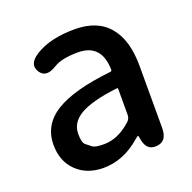

<svg xmlns="http://www.w3.org/2000/svg" viewBox="-107 -671 789 790"><g transform="rotate(-20 287.5 -275.5)"><path d="M217 13Q145 13 100 -30.5Q55 -74 55 -146Q55 -234 133.5 -282.5Q212 -331 378 -349Q384 -350 384 -356Q382 -470 279 -470Q208 -470 173 -448Q122 -416 99 -453Q75 -491 126 -523Q191 -564 299 -564Q400 -564 450 -502Q499 -443 499 -331V-59Q499 0 452 3Q406 7 398 -51L397 -56Q396 -63 394 -63Q392 -63 378 -51Q304 13 217 13ZM252 -78Q314 -78 372 -131Q384 -142 384 -159V-272Q384 -277 379 -276Q266 -263 214 -232Q166 -203 166 -154Q166 -115 178.5 -105.5Q191 -96 202 -87Q213 -78 252 -78Z"/></g></svg>

Font: Resource Han Rounded KR Medium
Style: Regular
Weight: 500
Designer: Cyano Hao (round all glyphs); Ryoko NISHIZUKA 西塚涼子 (kana, bopomofo & ideographs); Paul D. Hunt (Latin, Greek & Cyrillic)
Foundry: Cyano Hao
Version: 0.990